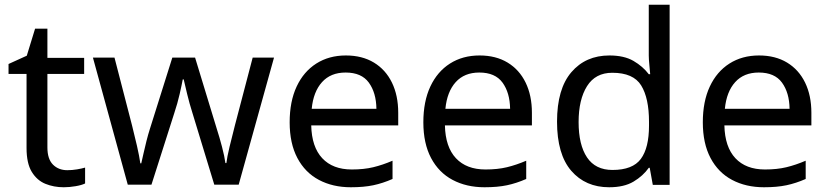

<svg xmlns="http://www.w3.org/2000/svg" viewBox="-20 -780 3494 810"><path d="M264 -62Q284 -62 305 -65.5Q326 -69 339 -73V-6Q325 1 299 5.5Q273 10 249 10Q207 10 171.5 -4.5Q136 -19 114 -55Q92 -91 92 -156V-468H16V-510L93 -545L128 -659H180V-536H335V-468H180V-158Q180 -109 203.5 -85.5Q227 -62 264 -62Z M792 -303Q779 -344 769.5 -383.5Q760 -423 755 -445H751Q747 -423 738 -383.5Q729 -344 715 -302L619 -1H519L372 -537H463L537 -251Q548 -208 558 -164Q568 -120 572 -91H576Q580 -108 585.5 -133Q591 -158 598 -185.5Q605 -213 612 -235L707 -537H803L895 -235Q906 -201 916.5 -161Q927 -121 931 -92H935Q938 -117 948.5 -161Q959 -205 971 -251L1046 -537H1136L987 -1H884Z M1439 -546Q1508 -546 1557.5 -516Q1607 -486 1633.5 -431.5Q1660 -377 1660 -304V-251H1293Q1295 -160 1339.5 -112.5Q1384 -65 1464 -65Q1515 -65 1554.5 -74.5Q1594 -84 1636 -102V-25Q1595 -7 1555 1.5Q1515 10 1460 10Q1384 10 1325.5 -21Q1267 -52 1234.5 -113.5Q1202 -175 1202 -264Q1202 -352 1231.5 -415Q1261 -478 1314.5 -512Q1368 -546 1439 -546ZM1438 -474Q1375 -474 1338.5 -433.5Q1302 -393 1295 -321H1568Q1567 -389 1536 -431.5Q1505 -474 1438 -474Z M2003 -546Q2072 -546 2121.5 -516Q2171 -486 2197.5 -431.5Q2224 -377 2224 -304V-251H1857Q1859 -160 1903.5 -112.5Q1948 -65 2028 -65Q2079 -65 2118.5 -74.5Q2158 -84 2200 -102V-25Q2159 -7 2119 1.5Q2079 10 2024 10Q1948 10 1889.5 -21Q1831 -52 1798.5 -113.5Q1766 -175 1766 -264Q1766 -352 1795.5 -415Q1825 -478 1878.5 -512Q1932 -546 2003 -546ZM2002 -474Q1939 -474 1902.5 -433.5Q1866 -393 1859 -321H2132Q2131 -389 2100 -431.5Q2069 -474 2002 -474Z M2550 10Q2450 10 2390 -59.5Q2330 -129 2330 -267Q2330 -405 2390.5 -475.5Q2451 -546 2551 -546Q2613 -546 2652.5 -523Q2692 -500 2717 -467H2723Q2722 -480 2719.5 -505.5Q2717 -531 2717 -546V-760H2805V0H2734L2721 -72H2717Q2693 -38 2653 -14Q2613 10 2550 10ZM2564 -63Q2649 -63 2683.5 -109.5Q2718 -156 2718 -250V-266Q2718 -366 2685 -419.5Q2652 -473 2563 -473Q2492 -473 2456.5 -416.5Q2421 -360 2421 -265Q2421 -169 2456.5 -116Q2492 -63 2564 -63Z M3182 -546Q3251 -546 3300.5 -516Q3350 -486 3376.5 -431.5Q3403 -377 3403 -304V-251H3036Q3038 -160 3082.5 -112.5Q3127 -65 3207 -65Q3258 -65 3297.5 -74.5Q3337 -84 3379 -102V-25Q3338 -7 3298 1.5Q3258 10 3203 10Q3127 10 3068.5 -21Q3010 -52 2977.5 -113.5Q2945 -175 2945 -264Q2945 -352 2974.5 -415Q3004 -478 3057.5 -512Q3111 -546 3182 -546ZM3181 -474Q3118 -474 3081.5 -433.5Q3045 -393 3038 -321H3311Q3310 -389 3279 -431.5Q3248 -474 3181 -474Z"/></svg>

Font: Noto Sans Lepcha
Style: Regular
Weight: 400
Designer: Monotype Design Team
Foundry: Monotype Imaging Inc.
Version: Version 2.006; ttfautohint (v1.8.4.7-5d5b)